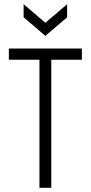

<svg xmlns="http://www.w3.org/2000/svg" viewBox="-20 -890 430 910"><path d="M167 0V-607H22V-660H368V-607H223V0ZM92 -870 195 -782 298 -870V-808L195 -720L92 -808Z"/></svg>

Font: Bricolage Grotesque 10pt Condensed ExtraLight
Style: Regular
Weight: 200
Width: 3
Designer: Mathieu Triay
Foundry: Atelier Triay
Version: Version 1.000; ttfautohint (v1.8.4.7-5d5b);gftools[0.9.32]